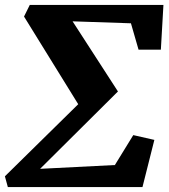

<svg xmlns="http://www.w3.org/2000/svg" viewBox="-23 -763 689 783"><path d="M75 -695.5 98.5 -743H643.5L633 -560.5H542L511 -668L273 -676L458 -390L140.5 -74.5L445.5 -90L520.5 -212L606.5 -192.5L558 0H9L-3 -44L296 -338Z"/></svg>

Font: Merriweather 20pt Black
Style: Italic
Weight: 900
Italic angle: -7.8°
Version: Version 2.101